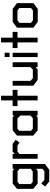

<svg xmlns="http://www.w3.org/2000/svg" viewBox="1334 -2074 961 3670"><g transform="rotate(-90 1815.0 -238.5)"><path d="M405 222H181L85 142L143 70L213 129H375L424 92V-29L385 0H141L40 -85V-393L141 -477H385L424 -447V-478H516V139ZM424 -347 375 -384H174L132 -349V-129L174 -94H375L424 -131Z M925 -346 870 -386H754L707 -350V0H616V-478H707V-437L754 -478H901L978 -419Z M1442 -1V-29L1408 0H1159L1058 -84V-394L1159 -477H1408L1442 -448V-477H1533V-1ZM1442 -328 1388 -386H1192L1150 -351V-126L1192 -92H1393L1442 -138Z M1821 -385V0H1731V-385H1623V-478H1731V-699H1821V-478H1933V-385Z M2369 -1V-39L2322 0H2123L2013 -82V-478H2105V-138L2153 -92H2320L2369 -138V-478H2460V-1Z M2561 -536V-631H2642V-536ZM2560 0V-478H2641V0Z M2930 -385V0H2840V-385H2732V-478H2840V-699H2930V-478H3042V-385Z M3480 2H3232L3122 -80V-396L3232 -477H3480L3590 -396V-80ZM3498 -349 3449 -386H3263L3214 -349V-127L3263 -90H3449L3498 -127Z"/></g></svg>

Font: Turret Road
Style: Bold
Weight: 700
Designer: Noponies
Foundry: Noponies
Version: Version 1.001; ttfautohint (v1.8)